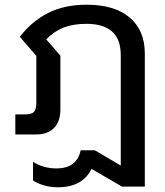

<svg xmlns="http://www.w3.org/2000/svg" viewBox="-20 -570 699 814"><path d="M120 195V116Q164 144 219 144Q306 144 322 67H382L492 132V-335Q492 -404 455 -436.5Q418 -469 346 -469Q291 -469 250.5 -453.5Q210 -438 176 -403L236 -334V-105Q236 -56 209.5 -28Q183 0 133 0H45V-85H87Q114 -85 124 -95.5Q134 -106 134 -135V-333L64 -414Q115 -480 184 -515Q253 -550 347 -550Q466 -550 530 -495.5Q594 -441 594 -343V221H497L368 146Q330 224 225 224Q195 224 167 216Q139 208 120 195Z"/></svg>

Font: Prompt
Style: Regular
Weight: 400
Designer: Katatrad Team
Foundry: CadsonDemak
Version: Version 1.001